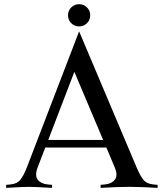

<svg xmlns="http://www.w3.org/2000/svg" viewBox="-20 -909 792 929"><path d="M466.8 0V-14.6L487.8 -16.6Q520 -19.5 535.6 -39.6Q551.8 -59.1 534.7 -100.1L494.6 -195.3H199.2L162.6 -100.1Q147 -59.6 162.6 -39.6Q178.7 -19.5 210.9 -16.6L231.9 -14.6V0Q150.4 -4.9 121.1 -4.9Q91.3 -4.9 9.8 0V-14.6L30.8 -16.6Q63 -19.5 78.6 -39.6Q94.7 -59.6 110.4 -100.1L362.8 -757.3L640.6 -100.1Q657.2 -60.1 673.3 -39.6Q689.5 -19.5 721.7 -16.6L742.7 -14.6V0Q661.1 -4.9 606 -4.9Q551.3 -4.9 466.8 0ZM479 -231.9 339.8 -561.5 213.4 -231.9ZM324.7 -796.9Q309.1 -812.5 309.1 -835Q309.1 -857.4 324.7 -873Q340.3 -888.7 362.8 -888.7Q385.3 -888.7 400.9 -873Q416.5 -857.4 416.5 -835Q416.5 -812.5 400.9 -796.9Q385.3 -781.2 362.8 -781.2Q340.3 -781.2 324.7 -796.9Z"/></svg>

Font: Flanker
Style: Regular
Weight: 400
Designer: Flanker
Foundry: Flanker
Version: Version 2.027